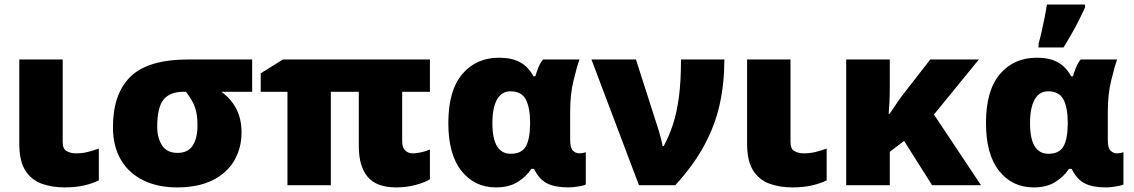

<svg xmlns="http://www.w3.org/2000/svg" viewBox="-20 -815 4989 845"><path d="M255.9 -553.2V-189.9Q255.9 -159.2 273.7 -149.7Q291.5 -140.1 313 -140.1Q340.3 -140.1 362.8 -145.3Q385.3 -150.4 415 -161.1V-21Q386.7 -7.3 349.4 1.2Q312 9.8 264.2 9.8Q208 9.8 162.8 -6.8Q117.7 -23.4 91.3 -64.9Q64.9 -106.4 64.9 -181.2V-553.2Z M1043 -232.9Q1043 -162.1 1010.3 -107.2Q977.5 -52.2 914.3 -21.2Q851.1 9.8 759.3 9.8Q674.8 9.8 611.1 -21.2Q547.4 -52.2 512.2 -111.6Q477.1 -170.9 477.1 -255.9Q477.1 -401.9 554.2 -477.5Q631.3 -553.2 809.1 -553.2H1089.8V-411.1H954.1Q1043 -346.7 1043 -232.9ZM671.9 -256.8Q671.9 -208 693.4 -175Q714.8 -142.1 761.2 -142.1Q807.1 -142.1 828.1 -174.3Q849.1 -206.5 849.1 -262.2Q849.1 -300.8 843 -325.7Q836.9 -350.6 825.7 -370.1Q814.5 -389.6 798.8 -411.1H788.1Q727.5 -411.1 699.7 -376.5Q671.9 -341.8 671.9 -256.8Z M1796.4 -140.1Q1813 -140.1 1834.2 -144.8Q1855.5 -149.4 1872.1 -157.2V-25.9Q1849.1 -11.7 1808.8 -1Q1768.6 9.8 1724.1 9.8Q1636.7 9.8 1597.9 -36.9Q1559.1 -83.5 1559.1 -171.9V-411.1H1436V0H1245.1V-411.1H1127.4V-492.2L1225.1 -553.2H1872.1V-411.1H1750V-192.9Q1750 -164.6 1763.7 -152.3Q1777.3 -140.1 1796.4 -140.1Z M2163.1 9.8Q2068.8 9.8 2011 -62.7Q1953.1 -135.3 1953.1 -273.9Q1953.1 -416.5 2014.4 -488.8Q2075.7 -561 2176.3 -561Q2232.9 -561 2269 -541Q2305.2 -521 2328.1 -479H2335.9Q2340.8 -496.1 2349.1 -517.1Q2357.4 -538.1 2370.1 -553.2H2530.3Q2519 -522 2504.2 -461.2Q2489.3 -400.4 2489.3 -324.2V-199.2Q2489.3 -163.6 2501.5 -151.9Q2513.7 -140.1 2529.3 -140.1Q2536.1 -140.1 2545.4 -141.8Q2554.7 -143.6 2558.1 -145V-2.9Q2553.2 0 2539.1 2.9Q2524.9 5.9 2509 7.8Q2493.2 9.8 2481.9 9.8Q2422.9 9.8 2387.9 -7.8Q2353 -25.4 2330.1 -71.8H2318.4Q2296.4 -38.1 2258.3 -14.2Q2220.2 9.8 2163.1 9.8ZM2228 -138.2Q2275.4 -138.2 2293.9 -170.4Q2312.5 -202.6 2313 -270V-274.9Q2313 -340.8 2294.2 -377Q2275.4 -413.1 2226.1 -413.1Q2187.5 -413.1 2167.2 -376.7Q2147 -340.3 2147 -272.9Q2147 -138.2 2228 -138.2Z M2583 -553.2H2778.8L2878.9 -241.2Q2883.3 -227.5 2888.2 -208.3Q2893.1 -189 2896 -171.9H2900.9Q2924.8 -215.8 2941.7 -267.1Q2958.5 -318.4 2967.8 -387.2Q2977.1 -456.1 2977.1 -553.2H3168Q3168 -448.7 3147.5 -356Q3127 -263.2 3079.8 -175.8Q3032.7 -88.4 2952.1 0H2792Z M3459 -553.2V-189.9Q3459 -159.2 3476.8 -149.7Q3494.6 -140.1 3516.1 -140.1Q3543.5 -140.1 3565.9 -145.3Q3588.4 -150.4 3618.2 -161.1V-21Q3589.8 -7.3 3552.5 1.2Q3515.1 9.8 3467.3 9.8Q3411.1 9.8 3366 -6.8Q3320.8 -23.4 3294.4 -64.9Q3268.1 -106.4 3268.1 -181.2V-553.2Z M4288.1 -553.2 4090.3 -311 4297.4 0H4082L3959 -194.8L3896 -147V0H3704.1V-553.2H3896V-433.1Q3896 -391.6 3894.3 -362.1Q3892.6 -332.5 3891.1 -314H3895Q3904.3 -326.7 3919.2 -349.6Q3934.1 -372.6 3954.1 -398.9L4074.2 -553.2Z M4529.3 9.8Q4435.1 9.8 4377.2 -62.7Q4319.3 -135.3 4319.3 -273.9Q4319.3 -416.5 4380.6 -488.8Q4441.9 -561 4542.5 -561Q4599.1 -561 4635.3 -541Q4671.4 -521 4694.3 -479H4702.1Q4707 -496.1 4715.3 -517.1Q4723.6 -538.1 4736.3 -553.2H4896.5Q4885.3 -522 4870.4 -461.2Q4855.5 -400.4 4855.5 -324.2V-199.2Q4855.5 -163.6 4867.7 -151.9Q4879.9 -140.1 4895.5 -140.1Q4902.3 -140.1 4911.6 -141.8Q4920.9 -143.6 4924.3 -145V-2.9Q4919.4 0 4905.3 2.9Q4891.1 5.9 4875.2 7.8Q4859.4 9.8 4848.1 9.8Q4789.1 9.8 4754.2 -7.8Q4719.2 -25.4 4696.3 -71.8H4684.6Q4662.6 -38.1 4624.5 -14.2Q4586.4 9.8 4529.3 9.8ZM4594.2 -138.2Q4641.6 -138.2 4660.2 -170.4Q4678.7 -202.6 4679.2 -270V-274.9Q4679.2 -340.8 4660.4 -377Q4641.6 -413.1 4592.3 -413.1Q4553.7 -413.1 4533.4 -376.7Q4513.2 -340.3 4513.2 -272.9Q4513.2 -138.2 4594.2 -138.2ZM4550.8 -606V-622.1Q4557.1 -644.5 4564.2 -675.8Q4571.3 -707 4577.6 -738.8Q4584 -770.5 4587.4 -794.9H4755.4V-782.2Q4735.8 -739.3 4713.4 -697Q4690.9 -654.8 4660.6 -606Z"/></svg>

Font: Open Sans ExtraBold
Style: Regular
Weight: 800
Designer: Monotype Design Team
Foundry: Monotype Imaging Inc.
Version: Version 3.003; ttfautohint (v1.8.4)